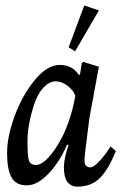

<svg xmlns="http://www.w3.org/2000/svg" viewBox="-20 -678 459 713"><path d="M347.2 -639.2 258.8 -487.3 234.9 -502.4 293 -657.7ZM106.9 -290.5Q82 -213.9 82 -154.8Q82 -96.2 87.9 -80.6Q93.8 -65.4 113.3 -65.4Q147.9 -65.4 194.3 -139.6Q239.7 -212.4 259.8 -322.3Q252.4 -342.8 231 -359.4Q209.5 -376 186 -376Q163.1 -376 141.1 -352.5Q119.6 -329.6 106.9 -290.5ZM289.1 -448.2 347.2 -430.2 312 -239.7 297.4 -123.5Q293.9 -96.7 293.9 -82Q293.9 -56.6 315.4 -56.6Q328.6 -56.6 350.6 -81.1Q374 -106.4 390.1 -134.3L410.2 -117.2Q382.8 -48.8 351.1 -17.1Q318.8 15.1 267.6 15.1Q243.7 15.1 230 -2.9Q217.3 -20 217.3 -55.2Q217.3 -90.3 234.9 -140.1H228.5Q203.1 -79.1 161.1 -34.2Q119.6 10.3 79.1 10.3Q38.6 10.3 22.5 -20Q6.3 -49.8 6.3 -109.9Q6.3 -170.4 34.2 -246.6Q62.5 -323.7 108.9 -380.4Q155.3 -437 202.1 -437Q248 -437 272.5 -400.4H276.9L283.7 -443.8Z"/></svg>

Font: Neuton Cursive
Style: Regular
Weight: 500
Designer: Brian M Zick
Version: Version 1.43